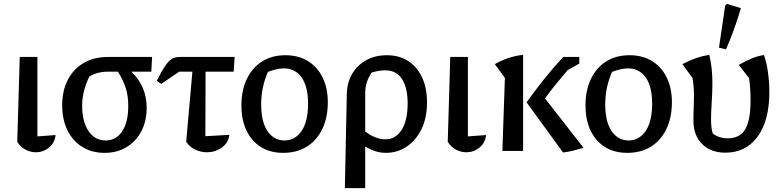

<svg xmlns="http://www.w3.org/2000/svg" viewBox="-20 -779 4040 991"><path d="M69 -47 82 -485H173V-75L267 -82Q262 -40 232 -16.5Q202 7 165 7Q138 7 112 -6.5Q86 -20 69 -47Z M737 -222Q737 -154 709.5 -101.5Q682 -49 633 -19.5Q584 10 520 10Q454 10 405 -20.5Q356 -51 328.5 -106Q301 -161 301 -235Q301 -311 330 -367Q359 -423 412 -454Q465 -485 537 -485H765L761 -409H658Q737 -334 737 -222ZM534 -409Q509 -409 484.5 -402.5Q460 -396 441 -384Q422 -344 413 -307Q404 -270 404 -234Q404 -151 437 -102.5Q470 -54 525 -54Q579 -54 610.5 -101Q642 -148 642 -233Q642 -283 629.5 -323Q617 -363 589 -409Z M812 -346 789 -362Q815 -413 833 -439.5Q851 -466 868 -475.5Q885 -485 908 -485H1191L1186 -409H1041L1040 -76L1164 -83Q1158 -40 1124 -16.5Q1090 7 1048 7Q1017 7 988 -6.5Q959 -20 941 -47L973 -409H905Z M1441 10Q1342 10 1284 -56.5Q1226 -123 1226 -235Q1226 -313 1254 -371.5Q1282 -430 1333 -462Q1384 -494 1453 -494Q1520 -494 1569 -464Q1618 -434 1645 -379.5Q1672 -325 1672 -251Q1672 -172 1643.5 -113Q1615 -54 1563.5 -22Q1512 10 1441 10ZM1448 -54Q1503 -54 1536.5 -103Q1570 -152 1570 -244Q1570 -332 1537 -379Q1504 -426 1445 -426Q1411 -426 1363 -408Q1346 -369 1337 -328Q1328 -287 1328 -240Q1328 -150 1361 -102Q1394 -54 1448 -54Z M1760 192 1770 -292Q1771 -352 1797.5 -397.5Q1824 -443 1870.5 -468.5Q1917 -494 1977 -494Q2041 -494 2087.5 -463.5Q2134 -433 2159 -378.5Q2184 -324 2184 -251Q2184 -170 2155 -111.5Q2126 -53 2078 -21.5Q2030 10 1972 10Q1942 10 1914.5 0.5Q1887 -9 1865 -23V192ZM1865 -298V-100Q1889 -82 1915.5 -71Q1942 -60 1971 -60Q2022 -60 2053 -108.5Q2084 -157 2084 -245Q2084 -326 2055 -371Q2026 -416 1968 -416Q1938 -416 1899 -405Q1865 -358 1865 -298Z M2291 -47 2304 -485H2395V-75L2489 -82Q2484 -40 2454 -16.5Q2424 7 2387 7Q2360 7 2334 -6.5Q2308 -20 2291 -47Z M2573 0 2586 -377 2534 -448Q2567 -467 2604.5 -479.5Q2642 -492 2680 -496V0ZM2886 8 2698 -251Q2740 -310 2787.5 -369.5Q2835 -429 2887 -485H2970V-451L2910 -417Q2880 -382 2850.5 -346Q2821 -310 2793 -271L2992 -16Q2964 -8 2938.5 -1.5Q2913 5 2886 8Z M3217 10Q3118 10 3060 -56.5Q3002 -123 3002 -235Q3002 -313 3030 -371.5Q3058 -430 3109 -462Q3160 -494 3229 -494Q3296 -494 3345 -464Q3394 -434 3421 -379.5Q3448 -325 3448 -251Q3448 -172 3419.5 -113Q3391 -54 3339.5 -22Q3288 10 3217 10ZM3224 -54Q3279 -54 3312.5 -103Q3346 -152 3346 -244Q3346 -332 3313 -379Q3280 -426 3221 -426Q3187 -426 3139 -408Q3122 -369 3113 -328Q3104 -287 3104 -240Q3104 -150 3137 -102Q3170 -54 3224 -54Z M3724 9Q3649 9 3604 -35.5Q3559 -80 3559 -157Q3559 -170 3559.5 -192.5Q3560 -215 3561 -241Q3562 -267 3562 -289Q3562 -333 3554 -377L3502 -448Q3543 -469 3575.5 -480Q3608 -491 3641 -496Q3649 -463 3653 -426.5Q3657 -390 3657 -353Q3657 -303 3653.5 -252Q3650 -201 3650 -162Q3650 -116 3659 -90Q3691 -65 3736 -65Q3798 -65 3826 -111Q3854 -157 3854 -262Q3854 -291 3852 -322.5Q3850 -354 3846 -376L3793 -444Q3832 -466 3861.5 -478Q3891 -490 3923 -495Q3936 -461 3943.5 -408.5Q3951 -356 3951 -304Q3951 -157 3890.5 -74Q3830 9 3724 9ZM3727 -524 3691 -533 3723 -750 3732 -759 3804 -737Q3788 -682 3769 -629Q3750 -576 3727 -524Z"/></svg>

Font: Piazzolla Medium
Style: Regular
Weight: 500
Designer: Juan Pablo del Peral
Foundry: Huerta Tipografica
Version: Version 1.330